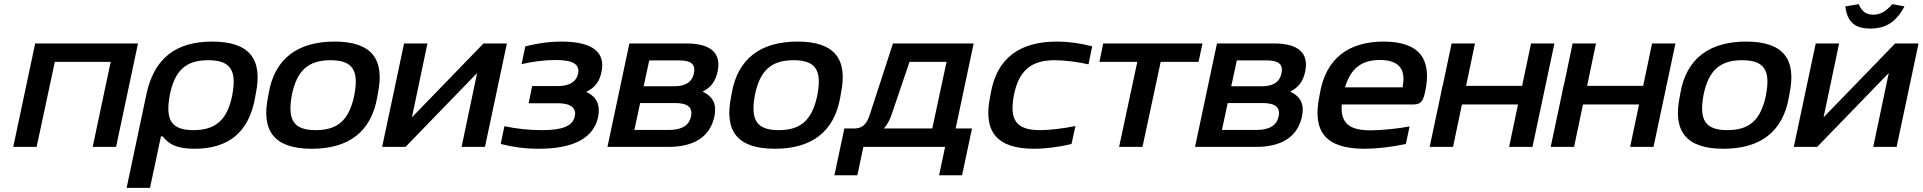

<svg xmlns="http://www.w3.org/2000/svg" viewBox="-20 -710 9293 928"><path d="M44 0H157L245 -411H515L428 0H541L647 -500H150Z M1214 -244 1216 -256C1252 -427 1183 -509 1006 -509C828 -509 725 -427 688 -256L592 198H705L758 -51H766C794 -16 829 9 920 9C1082 9 1185 -68 1214 -244ZM800 -247 801 -253C825 -367 876 -419 986 -419C1093 -419 1125 -371 1103 -253L1102 -247C1078 -132 1024 -81 915 -81C809 -81 779 -129 800 -247Z M1278 -256 1276 -244C1241 -76 1306 9 1487 9C1662 9 1775 -70 1804 -244L1806 -256C1841 -423 1778 -509 1597 -509C1422 -509 1307 -430 1278 -256ZM1390 -247 1391 -253C1415 -367 1468 -419 1577 -419C1684 -419 1715 -371 1693 -253L1692 -247C1667 -133 1616 -81 1506 -81C1400 -81 1369 -129 1390 -247Z M1827 0H1940L2286 -357L2211 0H2324L2430 -500H2317L1971 -143L2046 -500H1933Z M2676 -294H2552L2535 -211H2677C2738 -211 2770 -188 2757 -143C2745 -101 2700 -81 2598 -81C2535 -81 2475 -88 2418 -100L2400 -14C2461 1 2516 9 2584 9C2756 9 2850 -45 2871 -145C2882 -203 2864 -243 2813 -266C2858 -287 2877 -318 2886 -357C2909 -453 2851 -509 2694 -509C2635 -509 2580 -501 2519 -486L2501 -400C2552 -412 2611 -420 2665 -420C2752 -420 2783 -398 2774 -354C2766 -315 2733 -294 2676 -294Z M2916 0H3210C3338 0 3412 -51 3433 -147C3445 -206 3427 -243 3376 -267C3417 -288 3438 -317 3448 -362C3468 -453 3416 -500 3298 -500H3022ZM3046 -82 3074 -212H3242C3304 -212 3329 -191 3320 -147C3311 -105 3277 -82 3214 -82ZM3091 -293 3118 -418H3264C3320 -418 3343 -399 3334 -356C3325 -313 3293 -293 3238 -293Z M3516 -256 3514 -244C3479 -76 3544 9 3725 9C3900 9 4013 -70 4042 -244L4044 -256C4079 -423 4016 -509 3835 -509C3660 -509 3545 -430 3516 -256ZM3628 -247 3629 -253C3653 -367 3706 -419 3815 -419C3922 -419 3953 -371 3931 -253L3930 -247C3905 -133 3854 -81 3744 -81C3638 -81 3607 -129 3628 -247Z M4108 -89H4061L4013 137H4124L4153 0H4548L4519 137H4630L4678 -89H4599L4686 -500H4296L4184 -156C4168 -104 4143 -89 4108 -89ZM4252 -89C4268 -107 4280 -129 4289 -155L4376 -411H4555L4486 -89Z M4768 -256 4766 -244C4730 -74 4798 9 4978 9C5034 9 5096 1 5159 -14L5178 -101C5127 -90 5054 -81 5007 -81C4894 -81 4858 -128 4880 -247L4881 -253C4905 -368 4963 -419 5078 -419C5125 -419 5195 -410 5241 -399L5259 -486C5202 -501 5144 -509 5088 -509C4911 -509 4797 -431 4768 -256Z M5389 0H5502L5590 -411H5773L5792 -500H5312L5294 -411H5477Z M5756 0H6050C6178 0 6252 -51 6273 -147C6285 -206 6267 -243 6216 -267C6257 -288 6278 -317 6288 -362C6308 -453 6256 -500 6138 -500H5862ZM5886 -82 5914 -212H6082C6144 -212 6169 -191 6160 -147C6151 -105 6117 -82 6054 -82ZM5931 -293 5958 -418H6104C6160 -418 6183 -399 6174 -356C6165 -313 6133 -293 6078 -293Z M6869 -270C6901 -423 6842 -509 6667 -509C6497 -509 6387 -426 6359 -256L6357 -244C6322 -74 6387 9 6575 9C6633 9 6703 1 6775 -14L6793 -99C6743 -89 6657 -80 6605 -80C6499 -80 6459 -116 6465 -205H6808C6847 -205 6858 -218 6869 -270ZM6481 -288C6508 -378 6559 -420 6649 -420C6745 -420 6776 -373 6759 -288Z M6890 0H7003L7046 -205H7317L7274 0H7387L7493 -500H7380L7337 -295H7066L7109 -500H6996L6953 -295H6952L6943 -250Z M7475 0H7588L7631 -205H7902L7859 0H7972L8078 -500H7965L7922 -295H7651L7694 -500H7581L7538 -295H7537L7528 -250Z M8101 -256 8099 -244C8064 -76 8129 9 8310 9C8485 9 8598 -70 8627 -244L8629 -256C8664 -423 8601 -509 8420 -509C8245 -509 8130 -430 8101 -256ZM8213 -247 8214 -253C8238 -367 8291 -419 8400 -419C8507 -419 8538 -371 8516 -253L8515 -247C8490 -133 8439 -81 8329 -81C8223 -81 8192 -129 8213 -247Z M8650 0H8763L9109 -357L9034 0H9147L9253 -500H9140L8794 -143L8869 -500H8756ZM8899 -679 8964 -690C8978 -655 9000 -639 9034 -639C9069 -639 9096 -655 9126 -690L9185 -679C9146 -605 9096 -572 9020 -572C8944 -572 8908 -605 8899 -679Z"/></svg>

Font: LT Wave Medium
Style: Italic
Weight: 500
Designer: Daniel Lyons
Version: Version 2.5 (Glyphs App)